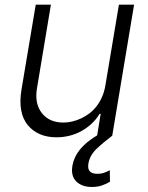

<svg xmlns="http://www.w3.org/2000/svg" viewBox="-20 -565 617 800"><path d="M69.6 -192.1 128.9 -545.5H192.1L133.9 -196Q123.6 -132.5 154.8 -93.4Q185.7 -54.3 244.7 -54.3Q280.5 -54.3 318.9 -72.1Q337.7 -81 354.2 -93.9Q370.7 -106.9 383.7 -124.1Q396.7 -141.3 405.7 -162.5Q414.8 -183.6 419 -208.5L475.5 -545.5H538.7L447.8 -0.4L448.2 0Q410.5 28.4 382.1 55.4Q354 82.4 348.4 116.1Q340.9 159.1 384.9 159.1Q402 159.1 414.6 154.5Q427.2 149.9 437.5 144.2L438.2 192.1Q424 201 405.2 207.6Q386.4 214.1 362.9 214.1Q321.4 214.1 297.9 191.1Q274.1 167.6 282 123.9Q288 89.8 312.5 58.8Q337 27.7 384.9 -1.1L399.5 -90.6H394.9Q380.7 -67.1 361 -49Q341.3 -30.9 318.2 -18.3Q295.1 -5.7 269 0.7Q242.9 7.1 215.9 7.1Q137.8 7.1 95.5 -44Q53.6 -95.5 69.6 -192.1Z"/></svg>

Font: Inter P Light
Style: Italic
Weight: 300
Italic angle: 9.39999°
Designer: Rasmus Andersson
Foundry: rsms
Version: Version 3.018;git-588b23468